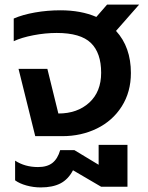

<svg xmlns="http://www.w3.org/2000/svg" viewBox="-20 -595 648 839"><path d="M61 -294H187L235 -99Q318 -99 370 -146.5Q422 -194 422 -277Q422 -364 377 -407.5Q332 -451 228 -451Q178 -451 126 -441Q74 -431 40 -415V-514Q79 -531 133 -540.5Q187 -550 244 -550Q334 -550 401 -521L448 -575H588L487 -460Q552 -389 552 -276Q552 -193 512 -130Q472 -67 403.5 -33.5Q335 0 252 0H134ZM46 193V107Q89 135 146 135Q186 135 209 117Q232 99 243 61H305L411 125V38H537V221H422L299 149Q278 189 244 206.5Q210 224 158 224Q126 224 95.5 215.5Q65 207 46 193Z"/></svg>

Font: Prompt Medium
Style: Regular
Weight: 500
Designer: Katatrad Team
Foundry: CadsonDemak
Version: Version 1.001